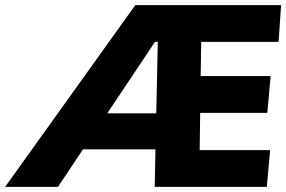

<svg xmlns="http://www.w3.org/2000/svg" viewBox="-84 -732 1121 752"><path d="M704 -568 702 -434H976L963 -290H700L698 -144H974L961 0H522L525 -147H241L143 0H-64L446 -712H1017L1007 -568ZM534 -568H523L336 -288H528Z"/></svg>

Font: Muli Black
Style: Italic
Weight: 900
Italic angle: -4.541°
Designer: Vernon Adams
Foundry: Vernon Adams
Version: Version 2.001